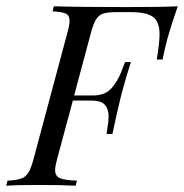

<svg xmlns="http://www.w3.org/2000/svg" viewBox="-48 -591 586 611"><path d="M517.7 -571Q497.6 -513.7 484.7 -467.7Q476.6 -437.9 469.4 -401.6H450.8Q459.7 -453.2 459.7 -482.3Q459.7 -521 439.5 -536.7Q419.4 -552.4 366.9 -552.4H324.2Q295.2 -552.4 281 -548Q266.9 -543.5 258.1 -529.8Q249.2 -516.1 241.1 -485.5L187.9 -287.1H246.8Q287.9 -287.1 308.1 -311.7Q328.2 -336.3 337.5 -361.3Q346.8 -386.3 350 -393.5H368.5Q351.6 -340.3 340.3 -297.6L335.5 -279Q322.6 -225.8 309.7 -164.5H291.1L293.5 -182.3Q297.6 -204 297.6 -220.2Q297.6 -244.4 285.5 -257.7Q273.4 -271 242.7 -271H183.9L133.9 -85.5Q127.4 -61.3 127.4 -50Q127.4 -30.6 142.3 -24.2Q157.3 -17.7 196.8 -16.1L192.7 0Q150.8 -2.4 74.2 -2.4Q5.6 -2.4 -28.2 0L-24.2 -16.1Q4.8 -17.7 19 -22.6Q33.1 -27.4 41.9 -41.1Q50.8 -54.8 58.9 -85.5L166.1 -485.5Q173.4 -511.3 173.4 -525Q173.4 -541.9 161.7 -547.6Q150 -553.2 119.4 -554.8L123.4 -571Q202.4 -568.5 357.3 -568.5Q470.2 -568.5 517.7 -571Z"/></svg>

Font: Playfair Display SC
Style: Italic
Weight: 400
Italic angle: -14°
Designer: Claus Eggers Sørensen
Foundry: Claus Eggers Sørensen
Version: Version 1.202; ttfautohint (v1.6)